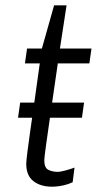

<svg xmlns="http://www.w3.org/2000/svg" viewBox="-20 -694 387 724"><path d="M176 10Q133 10 106 -11Q79 -32 79 -76Q79 -85 83 -118.5Q87 -152 94.5 -203.5Q102 -255 111 -319Q120 -383 130 -455H74L82 -511H138L184 -674H231L206 -511H325L317 -455H198Q184 -359 172.5 -279.5Q161 -200 154 -149.5Q147 -99 147 -90Q147 -61 162.5 -53.5Q178 -46 197 -46Q208 -46 228 -51.5Q248 -57 261 -62L254 -7Q244 -2 230.5 2Q217 6 203 8Q189 10 176 10ZM48 -250 56 -307H297L289 -250Z"/></svg>

Font: Chivo Medium ExtraLight
Style: Italic
Weight: 250
Italic angle: -8.05°
Version: Version 2.002